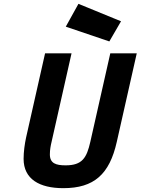

<svg xmlns="http://www.w3.org/2000/svg" viewBox="-20 -970 733 1001"><path d="M215 -692 116 -253C109 -221 103 -178 103 -142C103 -36 186 11 310 11C470 11 551 -61 589 -231L693 -692H555L451 -231C432 -147 409 -108 322 -108C272 -108 240 -118 240 -165C240 -189 244 -210 249 -231L353 -692ZM323 -831 550 -754 611 -859 389 -950Z"/></svg>

Font: RazerF5
Style: Bold Italic
Weight: 700
Foundry: Razer Inc.
Version: Version 2